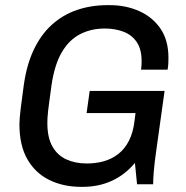

<svg xmlns="http://www.w3.org/2000/svg" viewBox="-20 -716 723 746"><path d="M295.5 10Q226 10 171.5 -16.8Q117 -43.5 86.2 -97.4Q55.5 -151.2 55.5 -232.8Q55.5 -254.2 60.5 -295.1Q65.5 -336 71.8 -380.8Q82.8 -462.8 110.9 -522.1Q139 -581.5 181.6 -620Q224.2 -658.5 279 -677.2Q333.8 -696 397.5 -696H406.5Q468.5 -696 520.4 -673.1Q572.2 -650.2 603.4 -605Q634.5 -559.8 634.5 -491.2Q634.5 -479.8 633.9 -468.1Q633.2 -456.5 631.2 -445.2H528Q529.2 -454.2 529.8 -462.4Q530.2 -470.5 530.2 -478.2Q530.2 -525 511 -552.9Q491.8 -580.8 459.2 -593Q426.8 -605.2 387.2 -605.2Q333.8 -605.2 291 -583.1Q248.2 -561 219.9 -512.5Q191.5 -464 180 -383.8Q175.2 -348.2 171.9 -324.2Q168.5 -300.2 166.8 -284.2Q165 -268.2 164.5 -257.5Q164 -246.8 164 -237.5Q164 -182 183.4 -147.4Q202.8 -112.8 237.4 -96.8Q272 -80.8 317.5 -80.8Q352.5 -80.8 383.5 -89.5Q414.5 -98.2 439.8 -117.9Q465 -137.5 481.5 -170.1Q498 -202.8 503.2 -250.2L506.5 -276.8H316.5L328.5 -362.8H619.5L586.8 -128.8Q580.5 -85.5 577.8 -52.5Q575 -19.5 575 0H512.5L504.2 -83Q465.8 -37 414.6 -13.5Q363.5 10 301.2 10Z"/></svg>

Font: Chivo Medium
Style: Italic
Weight: 500
Italic angle: -8.05°
Designer: Hector Gatti
Foundry: Omnibus-Type
Version: Version 2.002